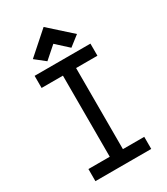

<svg xmlns="http://www.w3.org/2000/svg" viewBox="-249 -1156 1099 1263"><g transform="rotate(-30 300.0 -524.5)"><path d="M250 0V-800H350V0ZM88 0V-92H512V0ZM88 -708V-800H512V-708ZM390 -839 300 -921 209 -841 133 -901 300 -1049 467 -899Z"/></g></svg>

Font: Victor Mono
Style: Bold
Weight: 700
Monospace: yes
Designer: Rune Bjørnerås
Version: Version 1.561;gftools[0.9.30]